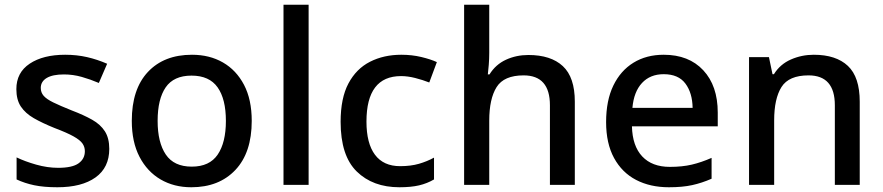

<svg xmlns="http://www.w3.org/2000/svg" viewBox="-20 -780 3727 810"><path d="M441 -152Q441 -73 383 -31.5Q325 10 222 10Q165 10 124.5 1.5Q84 -7 50 -23V-116Q85 -99 132.5 -85.5Q180 -72 225 -72Q285 -72 311.5 -91Q338 -110 338 -142Q338 -160 328 -174.5Q318 -189 290.5 -204.5Q263 -220 210 -240Q158 -261 122.5 -281.5Q87 -302 68 -330.5Q49 -359 49 -404Q49 -474 105.5 -511.5Q162 -549 255 -549Q304 -549 347.5 -539Q391 -529 432 -511L397 -430Q362 -445 325 -455.5Q288 -466 250 -466Q202 -466 177 -451Q152 -436 152 -409Q152 -390 164 -376Q176 -362 204.5 -348Q233 -334 283 -314Q333 -295 368.5 -275Q404 -255 422.5 -226Q441 -197 441 -152Z M1042 -270Q1042 -136 973 -63Q904 10 787 10Q714 10 657.5 -23Q601 -56 568.5 -118.5Q536 -181 536 -270Q536 -404 604 -476.5Q672 -549 790 -549Q864 -549 920.5 -516.5Q977 -484 1009.5 -422Q1042 -360 1042 -270ZM645 -270Q645 -179 679.5 -128Q714 -77 789 -77Q864 -77 898.5 -128Q933 -179 933 -270Q933 -362 898 -411.5Q863 -461 788 -461Q713 -461 679 -411.5Q645 -362 645 -270Z M1282 0H1176V-760H1282Z M1665 10Q1553 10 1485 -56.5Q1417 -123 1417 -266Q1417 -366 1450 -428Q1483 -490 1541 -519.5Q1599 -549 1673 -549Q1718 -549 1757.5 -539.5Q1797 -530 1823 -518L1791 -432Q1763 -443 1731.5 -451Q1700 -459 1672 -459Q1526 -459 1526 -267Q1526 -175 1562 -127Q1598 -79 1668 -79Q1713 -79 1747.5 -89Q1782 -99 1811 -115V-23Q1782 -6 1748 2Q1714 10 1665 10Z M2044 -557Q2044 -531 2042 -506.5Q2040 -482 2038 -466H2045Q2071 -508 2114.5 -528Q2158 -548 2209 -548Q2304 -548 2354.5 -501Q2405 -454 2405 -351V0H2300V-336Q2300 -462 2189 -462Q2106 -462 2075 -412.5Q2044 -363 2044 -271V0H1938V-760H2044Z M2780 -549Q2886 -549 2947 -483.5Q3008 -418 3008 -305V-247H2646Q2648 -164 2689.5 -120Q2731 -76 2806 -76Q2858 -76 2898.5 -85.5Q2939 -95 2982 -114V-26Q2941 -8 2900 1Q2859 10 2802 10Q2723 10 2663.5 -21Q2604 -52 2570.5 -113.5Q2537 -175 2537 -265Q2537 -356 2567.5 -419Q2598 -482 2652.5 -515.5Q2707 -549 2780 -549ZM2780 -467Q2723 -467 2688.5 -430Q2654 -393 2648 -325H2902Q2901 -388 2871.5 -427.5Q2842 -467 2780 -467Z M3413 -549Q3507 -549 3557 -502Q3607 -455 3607 -351V0H3502V-336Q3502 -462 3391 -462Q3308 -462 3277 -413Q3246 -364 3246 -272V0H3140V-539H3224L3239 -467H3245Q3271 -509 3316.5 -529Q3362 -549 3413 -549Z"/></svg>

Font: Noto Sans Ol Chiki Medium
Style: Regular
Weight: 500
Designer: Monotype Design Team, Lewis McGuffie
Foundry: Monotype Imaging Inc.
Version: Version 2.003; ttfautohint (v1.8.4.7-5d5b)